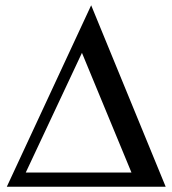

<svg xmlns="http://www.w3.org/2000/svg" viewBox="-20 -711 655 731"><path d="M292 -509.8 78.1 -54.2H480.5ZM5.9 0 327.1 -690.9 610.8 0Z"/></svg>

Font: Doulos SIL Compact
Style: Regular
Weight: 400
Designer: Walt Agee, Victor Gaultney, Peter Martin, Debbi Hosken
Foundry: SIL International
Version: Version 4.110; 2011; Maintenance release ; LnSpcTght